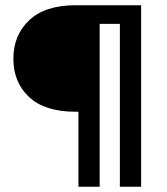

<svg xmlns="http://www.w3.org/2000/svg" viewBox="-20 -712 636 732"><path d="M518 0H437V-621H360V0H279V-286H268Q151 -286 91 -342Q31 -398 31 -488Q31 -578 91.5 -635Q152 -692 268 -692H518Z"/></svg>

Font: Fz Poppins
Style: Regular
Weight: 400
Designer: Ninad Kale (Devanagari), Jonny Pinhorn (Latin)
Foundry: Indian Type Foundry
Version: Vit hóa bi Vntype.Com & FontZin.Com